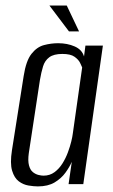

<svg xmlns="http://www.w3.org/2000/svg" viewBox="-20 -658 402 686"><path d="M115.3 8Q101.1 8 82.1 4.9Q63.1 1.8 47.2 -10.1Q31.2 -22 23.3 -48.1Q15.4 -74.2 22.7 -121L64.5 -386Q72.9 -440.7 92.4 -465.5Q111.9 -490.3 137.2 -496.9Q162.5 -503.6 187.6 -503.6Q220.5 -503.6 246.8 -492.1Q273.2 -480.5 280.2 -456.2L285.2 -495H347.6L277.6 0H225L236.5 -79.8Q228.5 -61.3 213.8 -41Q199.1 -20.7 175.3 -6.3Q151.4 8 115.3 8ZM135.5 -30.4Q157.9 -30.4 174.7 -42.8Q191.5 -55.2 203.3 -74.2Q215.1 -93.2 222.8 -114.2Q230.5 -135.2 234.7 -152.7Q238.9 -170.2 239.9 -179.3L273.6 -417.1Q271.6 -422.4 266 -433.7Q260.5 -445 246.4 -455.1Q232.4 -465.3 202.8 -465.3Q172 -465.3 156.1 -453.4Q140.2 -441.6 133.8 -420.8Q127.4 -399.9 122.6 -371.8L82.9 -110.9Q79.1 -83.5 83.6 -67Q88.1 -50.4 97.6 -42.9Q107.2 -35.4 117.6 -32.9Q128.1 -30.4 135.5 -30.4ZM226.5 -545.7 156.6 -638.2H218.5L262.5 -545.7Z"/></svg>

Font: Alumni Sans Thin
Style: Italic
Weight: 100
Italic angle: -8°
Designer: Robert E. Leuschke
Foundry: Robert E. Leuschke
Version: Version 1.016